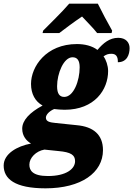

<svg xmlns="http://www.w3.org/2000/svg" viewBox="-93 -786 726 1046"><path d="M142 -619 139 -606H230C260 -629 312 -668 354 -696C376 -672 420 -628 436 -606H515L518 -619C496 -657 459 -727 440 -766H284C243 -718 179 -657 142 -619ZM155 240C349 240 468 155 468 32C468 -53 415 -96 325 -104L210 -116C180 -119 157 -123 157 -145C157 -159 172 -179 202 -192C215 -190 244 -188 259 -188C423 -188 496 -298 496 -399C496 -428 485 -460 471 -479C486 -489 496 -493 514 -493C539 -493 550 -478 549 -447C599 -447 613 -489 613 -524C613 -554 593 -580 551 -580C504 -580 469 -551 438 -514C409 -536 369 -546 326 -546C158 -546 76 -423 76 -329C76 -274 99 -233 139 -211C68 -173 28 -130 28 -85C28 -44 52 -18 76 -4C0 10 -73 52 -73 116C-73 188 -13 240 155 240ZM257 -258C232 -258 218 -275 218 -316C218 -386 254 -474 302 -474C328 -474 341 -457 341 -419C341 -346 308 -258 257 -258ZM168 173C85 173 67 143 67 111C67 74 103 37 149 29L226 37C293 43 316 58 316 92C316 134 268 173 168 173Z"/></svg>

Font: Noto Serif SemiCondensed Black
Style: Italic
Weight: 900
Width: 4
Italic angle: -12°
Designer: Monotype Design Team
Foundry: Monotype Imaging Inc.
Version: Version 2.014